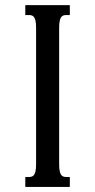

<svg xmlns="http://www.w3.org/2000/svg" viewBox="-20 -736 375 756"><path d="M122.1 -624.5Q122.1 -640.6 120.4 -650.9Q118.7 -661.1 115.2 -666.7Q111.8 -672.4 106.7 -674.6Q101.6 -676.8 94.2 -676.8H79.6V-715.8H254.9V-676.8H240.7Q233.4 -676.8 228.3 -674.6Q223.1 -672.4 219.7 -666.7Q216.3 -661.1 214.6 -650.9Q212.9 -640.6 212.9 -624.5V-91.3Q212.9 -75.2 214.6 -64.9Q216.3 -54.7 219.7 -49.1Q223.1 -43.5 228.3 -41.3Q233.4 -39.1 240.7 -39.1H254.9V0H79.6V-39.1H94.2Q101.6 -39.1 106.7 -41.3Q111.8 -43.5 115.2 -49.1Q118.7 -54.7 120.4 -64.9Q122.1 -75.2 122.1 -91.3Z"/></svg>

Font: Arian AMU Serif
Style: Regular
Weight: 400
Designer: Ruben Hakobyan (Tarumian)
Foundry: Ruben Hakobyan (Tarumian)
Version: Version 1.002